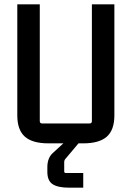

<svg xmlns="http://www.w3.org/2000/svg" viewBox="-20 -655 609 888"><path d="M365 8H343L285 77Q277 85 277 94V138Q277 145 284 145H365V213H300Q248 213 223.5 197Q199 181 199 140V118Q199 75 225 52L273 8H204Q130 8 95 -23Q60 -54 60 -121V-635H164V-95Q164 -84 175 -84H394Q405 -84 405 -95V-635H509V-121Q509 -54 474 -23Q439 8 365 8Z"/></svg>

Font: Gemunu Libre SemiBold
Style: Regular
Weight: 600
Designer: Puspanada Ekanayake, Sola Matas, Pathum Egodawatta, Kosala Senevirathne
Foundry: mooniak
Version: Version 1.100